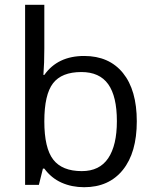

<svg xmlns="http://www.w3.org/2000/svg" viewBox="-20 -780 653 810"><path d="M335 -543.9Q440.4 -543.9 498.8 -471.9Q557.1 -399.9 557.1 -268.1Q557.1 -136.2 498.3 -63.2Q439.5 9.8 335 9.8Q282.7 9.8 239.5 -9.5Q196.3 -28.8 167 -68.8H161.1L144 0H85.9V-759.8H167V-575.2Q167 -513.2 163.1 -463.9H167Q223.6 -543.9 335 -543.9ZM323.2 -476.1Q240.2 -476.1 203.6 -428.5Q167 -380.9 167 -268.1Q167 -155.3 204.6 -106.7Q242.2 -58.1 325.2 -58.1Q399.9 -58.1 436.5 -112.5Q473.1 -167 473.1 -269Q473.1 -373.5 436.5 -424.8Q399.9 -476.1 323.2 -476.1Z"/></svg>

Font: f01136030
Style: Regular
Weight: 400
Foundry: Ascender Corporation
Version: Version 1.10